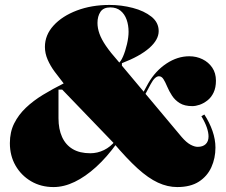

<svg xmlns="http://www.w3.org/2000/svg" viewBox="-20 -743 915 778"><path d="M197 15Q146 15 106 -8.5Q66 -32 43 -72Q20 -112 20 -163Q20 -208 37.5 -243Q55 -278 85 -306.5Q115 -335 154.5 -359Q194 -383 238 -405Q219 -429 201.5 -452.5Q184 -476 173 -501.5Q162 -527 162 -553Q162 -601 197 -639.5Q232 -678 291.5 -700.5Q351 -723 424 -723Q472 -723 518 -711Q564 -699 593.5 -675.5Q623 -652 623 -617Q623 -582 585 -548.5Q547 -515 474 -487V-466L459 -486Q469 -492 478.5 -514Q488 -536 494.5 -564Q501 -592 501 -614Q501 -641 493 -663.5Q485 -686 468.5 -699.5Q452 -713 427 -713Q399 -713 387 -695Q375 -677 375 -650Q375 -629 383 -606.5Q391 -584 409 -557.5Q427 -531 458 -496L716 -188Q735 -166 751.5 -157Q768 -148 781 -148Q802 -148 813.5 -159Q825 -170 825 -190Q825 -206 818 -226.5Q811 -247 796 -272L808 -279Q829 -247 841 -212.5Q853 -178 853 -145Q853 -102 836.5 -65.5Q820 -29 786 -7Q752 15 698 15Q659 15 620 -3Q581 -21 537.5 -60.5Q494 -100 439 -165L232 -380H217Q217 -361 217 -341.5Q217 -322 217 -303Q217 -284 217 -264Q217 -220 231.5 -188Q246 -156 274.5 -139Q303 -122 346 -122Q375 -122 401.5 -135Q428 -148 447 -172L454 -163Q413 -106 369.5 -66.5Q326 -27 282.5 -6Q239 15 197 15ZM759 -313Q728 -313 708.5 -325Q689 -337 677 -355.5Q665 -374 657.5 -392Q650 -410 642.5 -422Q635 -434 624 -434Q616 -434 607.5 -426Q599 -418 590 -401L565 -354L558 -364L581 -406Q610 -456 654.5 -485.5Q699 -515 747 -515Q776 -515 800.5 -503Q825 -491 840 -469Q855 -447 855 -416Q855 -388 845.5 -368Q836 -348 820.5 -336Q805 -324 789 -318.5Q773 -313 759 -313Z"/></svg>

Font: Kalnia
Style: Bold
Weight: 700
Designer: Frida Medrano
Foundry: Frida Medrano
Version: Version 1.105